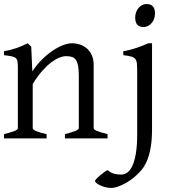

<svg xmlns="http://www.w3.org/2000/svg" viewBox="-24 -682 855 946"><path d="M295.9 0V-21Q331.1 -30.3 347.7 -37.1Q364.3 -43.9 364.3 -50.8V-309.1Q364.3 -338.9 360.8 -357.4Q357.4 -376 350.1 -386.7Q342.8 -397.5 330.8 -401.4Q318.8 -405.3 301.8 -405.3Q286.6 -405.3 268.1 -397.9Q249.5 -390.6 228.3 -374.5Q207 -358.4 183.8 -332.3Q160.6 -306.2 137.2 -268.1V-50.8Q137.2 -43.5 155.5 -35.6Q173.8 -27.8 205.6 -21V0H-4.4V-21Q27.8 -29.3 45.9 -35.9Q64 -42.5 64 -50.8V-347.2Q64 -366.2 62.5 -377.4Q61 -388.7 54.4 -395Q47.9 -401.4 34.2 -404.3Q20.5 -407.2 -4.4 -410.2V-429.7Q28.8 -435.1 57.1 -445.1Q85.4 -455.1 112.8 -468.8L129.9 -451.7L135.3 -330.1Q156.7 -362.8 182.6 -388.4Q208.5 -414.1 234.9 -431.9Q261.2 -449.7 285.9 -459.2Q310.5 -468.8 329.6 -468.8Q350.6 -468.8 370.1 -462.4Q389.6 -456.1 404.5 -442.9Q419.4 -429.7 428.5 -409.4Q437.5 -389.2 437.5 -361.8V-50.8Q437.5 -43.9 452.4 -37.4Q467.3 -30.8 505.9 -21V0ZM725.1 -48.3Q725.1 7.8 718 47.1Q710.9 86.4 698.5 114Q686 141.6 668.9 160.6Q651.9 179.7 632.3 195.3Q619.1 205.6 604.5 214.6Q589.8 223.6 575.2 230.2Q560.5 236.8 547.6 240.5Q534.7 244.1 525.4 244.1Q510.3 244.1 495.8 240.5Q481.4 236.8 470 231.4Q458.5 226.1 451.4 220.2Q444.3 214.4 444.3 210.4Q444.3 206.1 451.4 198.5Q458.5 190.9 468.3 182.6Q478 174.3 488.5 167Q499 159.7 506.3 156.2Q522 169.9 538.6 174.1Q555.2 178.2 573.7 178.2Q587.9 178.2 601.8 169.2Q615.7 160.2 627 137.7Q638.2 115.2 645 76.7Q651.9 38.1 651.9 -21V-327.1Q651.9 -352.1 650.6 -367.2Q649.4 -382.3 643.1 -390.9Q636.7 -399.4 622.8 -403.3Q608.9 -407.2 583.5 -410.2V-429.7Q604 -433.1 619.9 -437.5Q635.7 -441.9 650.1 -446.5Q664.6 -451.2 678 -456.8Q691.4 -462.4 707 -468.8H725.1ZM739.7 -615.7Q739.7 -602.1 735.4 -589.8Q731 -577.6 723.4 -568.6Q715.8 -559.6 705.6 -554.2Q695.3 -548.8 683.6 -548.8Q661.6 -548.8 651.9 -561Q642.1 -573.2 642.1 -595.7Q642.1 -609.4 646.5 -621.6Q650.9 -633.8 658.4 -642.8Q666 -651.9 676.3 -657Q686.5 -662.1 698.2 -662.1Q739.7 -662.1 739.7 -615.7Z"/></svg>

Font: Gentium Plus Eur
Style: Regular
Weight: 400
Designer: J. Victor Gaultney, Annie Olsen, Iska Routamaa, Becca Hirsbrunner
Foundry: SIL International
Version: Version 5.000